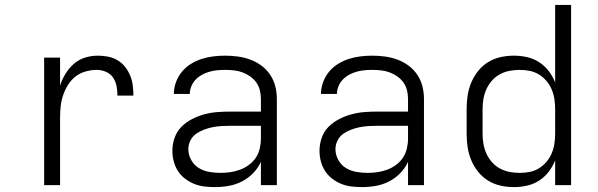

<svg xmlns="http://www.w3.org/2000/svg" viewBox="-20 -755 2440 783"><path d="M160 0V-520H225V-406Q233 -431 247 -454Q261 -477 281 -494.5Q301 -512 326.5 -520Q352 -528 379 -528Q400 -528 420.5 -524Q441 -520 459 -509.5Q477 -499 490 -482.5Q503 -466 511 -446.5Q519 -427 521.5 -406Q524 -385 524 -365H459Q459 -384 455.5 -403Q452 -422 441.5 -438Q431 -454 412.5 -462Q394 -470 375 -470Q352 -470 329 -463.5Q306 -457 288 -443Q270 -429 257.5 -409Q245 -389 237.5 -367Q230 -345 227.5 -322Q225 -299 225 -276V0Z M856 8Q835 8 813.5 5.5Q792 3 772 -5Q752 -13 734.5 -26.5Q717 -40 705.5 -58Q694 -76 688.5 -97Q683 -118 683 -140Q683 -167 692 -193Q701 -219 720 -238Q739 -257 763.5 -269.5Q788 -282 814 -289Q840 -296 867 -298Q894 -300 921 -300H1044V-352Q1044 -370 1039.5 -387.5Q1035 -405 1025 -419Q1015 -433 1000 -443.5Q985 -454 968.5 -460Q952 -466 934 -468Q916 -470 898 -470Q882 -470 866 -468.5Q850 -467 834 -462.5Q818 -458 803.5 -450Q789 -442 778 -430.5Q767 -419 760.5 -403.5Q754 -388 754 -372H689Q689 -372 689 -372Q689 -372 689 -372Q689 -396 697.5 -419.5Q706 -443 721.5 -462Q737 -481 758 -494Q779 -507 802 -514.5Q825 -522 849.5 -525Q874 -528 898 -528Q924 -528 950 -524.5Q976 -521 1000.5 -512Q1025 -503 1046 -487.5Q1067 -472 1081.5 -450.5Q1096 -429 1102.5 -403.5Q1109 -378 1109 -352V0H1044V-95Q1032 -69 1012 -48.5Q992 -28 966.5 -15Q941 -2 913 3Q885 8 856 8ZM879 -50Q900 -50 920 -53Q940 -56 959 -63Q978 -70 995 -82.5Q1012 -95 1023 -111.5Q1034 -128 1039 -148.5Q1044 -169 1044 -189V-242H921Q902 -242 884 -241Q866 -240 848 -236.5Q830 -233 812.5 -226.5Q795 -220 780 -209.5Q765 -199 756.5 -182Q748 -165 748 -147Q748 -124 759.5 -103Q771 -82 790.5 -70Q810 -58 833 -54Q856 -50 879 -50Z M1456 8Q1435 8 1413.5 5.5Q1392 3 1372 -5Q1352 -13 1334.5 -26.5Q1317 -40 1305.5 -58Q1294 -76 1288.5 -97Q1283 -118 1283 -140Q1283 -167 1292 -193Q1301 -219 1320 -238Q1339 -257 1363.5 -269.5Q1388 -282 1414 -289Q1440 -296 1467 -298Q1494 -300 1521 -300H1644V-352Q1644 -370 1639.5 -387.5Q1635 -405 1625 -419Q1615 -433 1600 -443.5Q1585 -454 1568.5 -460Q1552 -466 1534 -468Q1516 -470 1498 -470Q1482 -470 1466 -468.5Q1450 -467 1434 -462.5Q1418 -458 1403.5 -450Q1389 -442 1378 -430.5Q1367 -419 1360.5 -403.5Q1354 -388 1354 -372H1289Q1289 -372 1289 -372Q1289 -372 1289 -372Q1289 -396 1297.5 -419.5Q1306 -443 1321.5 -462Q1337 -481 1358 -494Q1379 -507 1402 -514.5Q1425 -522 1449.5 -525Q1474 -528 1498 -528Q1524 -528 1550 -524.5Q1576 -521 1600.5 -512Q1625 -503 1646 -487.5Q1667 -472 1681.5 -450.5Q1696 -429 1702.5 -403.5Q1709 -378 1709 -352V0H1644V-95Q1632 -69 1612 -48.5Q1592 -28 1566.5 -15Q1541 -2 1513 3Q1485 8 1456 8ZM1479 -50Q1500 -50 1520 -53Q1540 -56 1559 -63Q1578 -70 1595 -82.5Q1612 -95 1623 -111.5Q1634 -128 1639 -148.5Q1644 -169 1644 -189V-242H1521Q1502 -242 1484 -241Q1466 -240 1448 -236.5Q1430 -233 1412.5 -226.5Q1395 -220 1380 -209.5Q1365 -199 1356.5 -182Q1348 -165 1348 -147Q1348 -124 1359.5 -103Q1371 -82 1390.5 -70Q1410 -58 1433 -54Q1456 -50 1479 -50Z M2076 8Q2048 8 2021 2Q1994 -4 1970.5 -18.5Q1947 -33 1929.5 -55Q1912 -77 1901.5 -102.5Q1891 -128 1887 -155Q1883 -182 1883 -210V-310Q1883 -338 1887 -365Q1891 -392 1901.5 -417.5Q1912 -443 1929.5 -465Q1947 -487 1970.5 -501.5Q1994 -516 2021 -522Q2048 -528 2076 -528Q2103 -528 2129.5 -522Q2156 -516 2178.5 -501.5Q2201 -487 2217.5 -465.5Q2234 -444 2244 -419V-735H2309V0H2244V-101Q2234 -76 2217.5 -54.5Q2201 -33 2178.5 -18.5Q2156 -4 2129.5 2Q2103 8 2076 8ZM2099 -50Q2099 -50 2099.5 -50Q2100 -50 2100 -50Q2120 -50 2140.5 -54Q2161 -58 2178.5 -69Q2196 -80 2209 -95.5Q2222 -111 2230 -130Q2238 -149 2241 -169.5Q2244 -190 2244 -210V-310Q2244 -330 2241 -350.5Q2238 -371 2230 -390Q2222 -409 2208.5 -425Q2195 -441 2177.5 -451.5Q2160 -462 2140 -466Q2120 -470 2099 -470Q2078 -470 2057.5 -466Q2037 -462 2018.5 -452Q2000 -442 1986 -426Q1972 -410 1963.5 -391Q1955 -372 1951.5 -351.5Q1948 -331 1948 -310V-210Q1948 -189 1951.5 -168.5Q1955 -148 1963.5 -129Q1972 -110 1986 -94Q2000 -78 2018.5 -68Q2037 -58 2057.5 -54Q2078 -50 2099 -50Z"/></svg>

Font: Iosevka Custom Light Extended
Style: Regular
Weight: 300
Width: 7
Monospace: yes
Designer: Belleve Invis
Foundry: Belleve Invis
Version: Version 11.2.4; ttfautohint (v1.8.4)